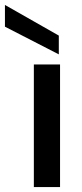

<svg xmlns="http://www.w3.org/2000/svg" viewBox="-70 -757 330 777"><path d="M67 0V-496H173V0ZM168 -537 -50 -649V-737L168 -613Z"/></svg>

Font: DeepMind Sans Medium
Style: Regular
Weight: 500
Designer: Jonny Pinhorn / Modifications: Colophon Foundry
Foundry: Colophon Foundry
Version: Version 1.002; ttfautohint (v1.8.2)